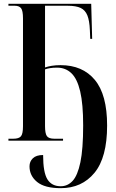

<svg xmlns="http://www.w3.org/2000/svg" viewBox="-20 -734 605 1002"><path d="M297 248Q213 248 173.5 215.5Q134 183 134 134Q134 109 151.5 92Q169 75 205 75Q205 166 227.5 202Q250 238 297 238Q333 238 359 210Q385 182 399.5 113Q414 44 414 -80Q414 -191 398.5 -257Q383 -323 352.5 -352Q322 -381 278 -381Q257 -381 241.5 -378.5Q226 -376 215 -372V-76Q215 -38 224.5 -24Q234 -10 264 -10H309V0H24V-10H49Q79 -10 89.5 -23Q100 -36 100 -75V-638Q100 -678 90 -691Q80 -704 57 -704H24V-714H456L461 -531H451L449 -577Q447 -626 436 -653.5Q425 -681 401 -692.5Q377 -704 333 -704H215V-382Q229 -387 249.5 -390.5Q270 -394 296 -394Q411 -394 475 -317Q539 -240 539 -79Q539 88 473 168Q407 248 297 248Z"/></svg>

Font: Noto Serif Display ExtraCondensed SemiBold
Style: Regular
Weight: 600
Width: 2
Designer: Monotype Design Team
Foundry: Monotype Imaging Inc.
Version: Version 2.009